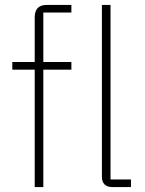

<svg xmlns="http://www.w3.org/2000/svg" viewBox="-20 -760 589 780"><path d="M512 0V-31H429V-740H394V-42C394 -15 408 0 437 0ZM121 0H156V-477H270V-508H156V-709H270V-740H170C136 -740 121 -722 121 -689V-508H30V-477H121Z"/></svg>

Font: IBM Plex Arabic ExtraLight
Style: Regular
Weight: 200
Designer: Mike Abbink, Paul van der Laan, Pieter van Rosmalen, Wael Morcos, Khajak Apelian
Foundry: Bold Monday
Version: Version 1.0